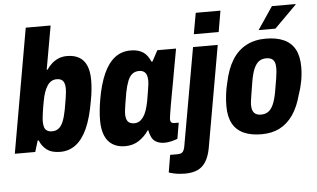

<svg xmlns="http://www.w3.org/2000/svg" viewBox="-59 -819 1839 1115"><g transform="rotate(-5 861.0 -261.5)"><path d="M266 12Q216 12 187.5 -9.5Q159 -31 146 -65H140L120 0H1L128 -724H273L228 -470H233Q247 -491 265 -506.5Q283 -522 304.5 -530.5Q326 -539 352 -539Q394 -539 422.5 -522.5Q451 -506 465.5 -472.5Q480 -439 480 -387Q480 -362 477 -331Q474 -300 467 -265Q451 -170 423.5 -109Q396 -48 356.5 -18Q317 12 266 12ZM228 -111Q251 -111 267 -123.5Q283 -136 293.5 -162Q304 -188 312 -229Q320 -273 323.5 -296Q327 -319 328 -331Q329 -343 329 -351Q329 -371 324 -384Q319 -397 308.5 -403.5Q298 -410 280 -410Q264 -410 250.5 -402.5Q237 -395 226.5 -379.5Q216 -364 208 -341.5Q200 -319 195 -290Q187 -248 184 -225Q181 -202 180 -191.5Q179 -181 179 -173Q179 -153 183.5 -139Q188 -125 199.5 -118Q211 -111 228 -111Z M644 12Q601 12 571 -6.5Q541 -25 526 -61Q511 -97 511 -150Q511 -177 514 -207.5Q517 -238 523 -273Q538 -359 564.5 -418.5Q591 -478 630 -508.5Q669 -539 722 -539Q754 -539 776.5 -530Q799 -521 813.5 -504.5Q828 -488 838 -464H844L878 -527H987L963 -395Q959 -370 952.5 -335.5Q946 -301 939.5 -265.5Q933 -230 927.5 -198.5Q922 -167 919 -146Q916 -125 916 -121Q916 -109 922 -103Q928 -97 938 -97H965L949 -4Q933 2 913 7Q893 12 873 12Q846 12 825 1Q804 -10 795 -35Q792 -42 789.5 -49.5Q787 -57 786 -67L781 -68Q759 -34 724.5 -11Q690 12 644 12ZM708 -116Q724 -116 737 -123.5Q750 -131 761 -146.5Q772 -162 779.5 -184.5Q787 -207 793 -236Q800 -279 804 -302Q808 -325 809 -336.5Q810 -348 810 -355Q810 -375 805 -388.5Q800 -402 789 -409Q778 -416 761 -416Q738 -416 722 -403.5Q706 -391 695.5 -365Q685 -339 677 -299Q669 -255 665.5 -231Q662 -207 660.5 -195.5Q659 -184 659 -175Q659 -145 670.5 -130.5Q682 -116 708 -116Z M1097 -601 1119 -724H1263L1242 -601ZM976 201Q964 201 945.5 199.5Q927 198 909.5 194Q892 190 882 186L899 85H942Q965 85 974 73Q983 61 987 32L1086 -527H1230L1126 64Q1117 113 1098 143.5Q1079 174 1049 187.5Q1019 201 976 201Z M1439 12Q1377 12 1334.5 -7.5Q1292 -27 1270.5 -67Q1249 -107 1249 -169Q1249 -200 1253 -234.5Q1257 -269 1266 -304Q1282 -382 1314 -434Q1346 -486 1395.5 -512.5Q1445 -539 1510 -539Q1573 -539 1616 -519.5Q1659 -500 1680.5 -460Q1702 -420 1702 -357Q1702 -317 1694.5 -276Q1687 -235 1673 -196Q1655 -128 1623 -81.5Q1591 -35 1545.5 -11.5Q1500 12 1439 12ZM1446 -102Q1471 -102 1488.5 -114.5Q1506 -127 1518 -154.5Q1530 -182 1538 -226Q1547 -276 1551 -302.5Q1555 -329 1556 -342Q1557 -355 1557 -363Q1557 -385 1551.5 -398.5Q1546 -412 1534 -418.5Q1522 -425 1503 -425Q1478 -425 1461 -412.5Q1444 -400 1432 -373Q1420 -346 1412 -300Q1404 -250 1399.5 -223Q1395 -196 1393.5 -183.5Q1392 -171 1392 -163Q1392 -142 1398 -128.5Q1404 -115 1416 -108.5Q1428 -102 1446 -102ZM1474 -592 1563 -724H1701V-721L1572 -592Z"/></g></svg>

Font: Archivo Condensed ExtraBold
Style: Italic
Weight: 800
Width: 3
Italic angle: -10°
Designer: Hector Gatti
Foundry: Omnibus-Type
Version: Version 2.001